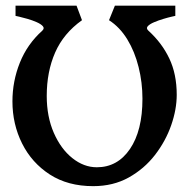

<svg xmlns="http://www.w3.org/2000/svg" viewBox="-20 -635 676 670"><path d="M591.8 -579.6Q591.8 -579.6 579.6 -576.9Q567.4 -574.2 550.3 -569.1Q533.2 -564 518.1 -557.6Q502.9 -551.3 495.8 -543.7Q488.8 -536.1 498 -527.8Q544.9 -485.4 570.8 -430.9Q596.7 -376.5 596.7 -304.2Q596.7 -253.4 577.4 -198Q558.1 -142.6 520.8 -94.2Q483.4 -45.9 429.2 -15.6Q375 14.6 305.2 14.6Q216.8 14.6 153.8 -26.1Q90.8 -66.9 57.1 -134.3Q23.4 -201.7 23.4 -281.2Q23.4 -351.6 49.3 -416.3Q75.2 -481 127.4 -527.8Q136.2 -536.1 129.4 -543.7Q122.6 -551.3 107.4 -557.9Q92.3 -564.5 75.4 -569.3Q58.6 -574.2 46.4 -576.9Q34.2 -579.6 34.2 -579.6V-615.2H247.1L266.1 -564.5Q201.7 -518.6 172.4 -451.7Q143.1 -384.8 143.1 -300.3Q143.1 -228 167.7 -171.6Q192.4 -115.2 232.4 -83.3Q272.5 -51.3 317.9 -51.3Q390.1 -51.3 433.6 -115.2Q477.1 -179.2 477.1 -290.5Q477.1 -347.2 463.6 -401.1Q450.2 -455.1 424.1 -497.8Q397.9 -540.5 360.4 -564.5L380.9 -615.2H591.8Z"/></svg>

Font: Gentium Plus
Style: Bold
Weight: 700
Designer: Victor Gaultney, Annie Olsen, Iska Routamaa, Becca Hirsbrunner
Foundry: SIL International
Version: Version 6.101